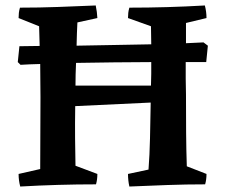

<svg xmlns="http://www.w3.org/2000/svg" viewBox="-20 -674 824 702"><path d="M54 8Q48 -14 48 -38L127 -56Q127 -122 127.5 -188.5Q128 -255 128 -318Q128 -348 127.5 -379Q127 -410 127 -440Q86 -439 55 -437L45 -447L51 -505Q82 -505 125 -506Q124 -544 123 -578L48 -608Q48 -618 49 -627Q50 -636 53 -646Q122 -646 191.5 -648.5Q261 -651 330 -654Q335 -630 336 -608L263 -592Q261 -555 260 -507Q327 -508 398 -509.5Q469 -511 533 -512Q533 -530 532.5 -546.5Q532 -563 532 -578L448 -608Q448 -618 449 -627Q450 -636 453 -646Q522 -646 591 -648Q660 -650 729 -654Q735 -631 735 -608L660 -590Q660 -573 660 -554Q660 -535 660 -516Q701 -518 724 -519L740 -507L734 -447Q719 -447 700 -447Q681 -447 659 -447Q659 -417 659 -387Q659 -357 660 -329Q660 -251 660.5 -188.5Q661 -126 663 -66L735 -38Q735 -17 730 0Q661 0 591.5 2.5Q522 5 453 8Q448 -14 448 -38L523 -54Q527 -105 528.5 -169.5Q530 -234 531 -299L255 -286Q254 -222 254.5 -168.5Q255 -115 256 -68L336 -38Q336 -17 331 0Q262 0 192.5 2Q123 4 54 8ZM256 -361H532Q533 -383 533 -404.5Q533 -426 533 -447Q468 -447 396.5 -446Q325 -445 258 -444Q256 -401 256 -361Z"/></svg>

Font: Labrada SemiBold
Style: Regular
Weight: 600
Designer: Mercedes Jáuregui
Foundry: Omnibus-Type Team
Version: Version 1.000; ttfautohint (v1.8.4.7-5d5b)